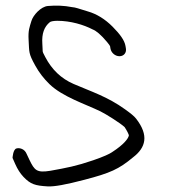

<svg xmlns="http://www.w3.org/2000/svg" viewBox="-20 -655 612 683"><path d="M426.4 -491.5C423 -511.8 406.5 -533.8 380.7 -559.9C353.8 -587 323.8 -605.5 292.4 -614.4L256.5 -625.5C249.3 -627.8 243.2 -629 234.6 -629.9C209.4 -634.9 180.2 -636.4 150.3 -633.7C125.1 -631.5 97.6 -600.6 91.7 -580.2C85.4 -558.8 79.6 -547.4 81.8 -511.9C84.4 -468.7 80.8 -466.2 105.3 -421.9C118.8 -397.3 135.9 -375.1 156.4 -355.3C202.7 -310.7 283.5 -284.8 337 -259C355.6 -250 408.7 -216.9 423.5 -202.6C432.1 -189.6 438 -176.8 438.5 -173.7C436.8 -161.9 419.5 -140.3 380.2 -114.8C370.8 -107.7 347.4 -97.2 311.6 -84.9C251.3 -64.2 217.2 -58 158.5 -47.4C111 -39.8 102.9 -48.7 84.8 -86.2L74.3 -108.5C67.2 -125.2 50 -130.1 38.5 -126.9C26.1 -123.4 24.6 -93.2 24.6 -93.2L34.3 -71.2C42.3 -53.2 51.9 -38.1 63.5 -25.8C88.7 0.7 105.3 5.4 148.9 8C173.3 9.5 215.2 1.5 279.9 -15.4C371.8 -39.3 402.7 -53.1 453.1 -95.2C498.5 -129.7 510.7 -173.1 464.1 -233C457.1 -242.1 444.6 -251.9 424.6 -266.3C362.4 -311.2 304 -329.4 241.7 -356.4C197.7 -375.5 164.8 -406.9 141.2 -451.7C127.7 -477.6 133.3 -465.9 130.6 -499.2C128.1 -535.1 137.1 -559.9 157.6 -576.4C160 -578.3 168.8 -581 183.8 -581C231.4 -581 278 -566.8 309.6 -550.3L310 -550.1L310.5 -549.9C321.5 -545.8 339 -531.8 360.6 -505.8C366.9 -498.3 370.5 -493 371.5 -490.9L372.9 -482.5C375.5 -466.9 390 -455 405 -455C420 -455 430.5 -466.9 427.9 -482.5Z"/></svg>

Font: MewTooHand
Style: BdCondLta
Weight: 400
Designer: Mew Too, Robert Jablonski
Version: Version 0.77